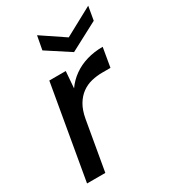

<svg xmlns="http://www.w3.org/2000/svg" viewBox="-179 -818 809 910"><g transform="rotate(-30 225.5 -363.5)"><path d="M25 0 114 -512H204L197 -421Q220 -454 252.5 -477Q285 -500 325.5 -512Q366 -524 413 -524L395 -419H351Q320 -419 291 -412Q262 -405 238 -387.5Q214 -370 197 -341.5Q180 -313 172 -270L125 0ZM451 -727 438 -652 283 -570 157 -652 171 -727 296 -643Z"/></g></svg>

Font: DM Sans 12pt Medium
Style: Italic
Weight: 500
Italic angle: -10°
Version: Version 4.004;gftools[0.9.30]